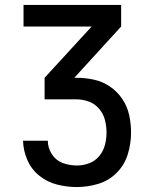

<svg xmlns="http://www.w3.org/2000/svg" viewBox="-20 -755 616 775"><path d="M290 0Q334 0 377 -13Q420 -26 451.5 -58Q483 -90 496 -133Q509 -176 509 -220Q509 -255 501.5 -290Q494 -325 474 -355Q454 -385 424 -405.5Q394 -426 359 -433.5Q324 -441 288 -441H280L469 -648V-735H75V-648H350L160 -441V-354H288Q314 -354 338.5 -345Q363 -336 380 -316Q397 -296 403.5 -271Q410 -246 410 -220Q410 -194 403.5 -169.5Q397 -145 380.5 -125Q364 -105 340 -96Q316 -87 290 -87Q261 -87 233.5 -97Q206 -107 189.5 -132.5Q173 -158 173 -187H73Q74 -147 90.5 -109Q107 -71 139 -45.5Q171 -20 210.5 -10Q250 0 290 0Z"/></svg>

Font: Iosevka Sparkle Medium
Style: Regular
Weight: 500
Designer: Belleve Invis
Foundry: Belleve Invis
Version: Version 4.5.0; ttfautohint (v1.8.3)